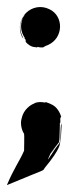

<svg xmlns="http://www.w3.org/2000/svg" viewBox="-20 -396 236 558"><path d="M48 -284C47 -287 41 -298 39 -311C36 -339 53 -355 52 -353C48 -347 45 -344 42 -335C41 -333 40 -328 40 -327C40 -328 42 -336 46 -342C38 -324 40 -303 52 -286C50 -286 51 -285 54 -281C57 -277 56 -279 53 -278C56 -277 55 -276 54 -276C55 -276 56 -275 56 -275H54C61 -266 72 -259 83 -259C85 -259 87 -258 87 -258C89 -258 88 -259 89 -260C101 -256 109 -259 108 -260C112 -262 115 -264 119 -265C165 -285 166 -349 124 -369C74 -394 19 -343 44 -289C45 -288 45 -287 48 -284ZM158 -39C158 -35 158 -33 157 -31C156 -27 156 6 155 14C154 16 153 18 153 19V20C134 42 106 94 127 50L144 30C137 37 130 45 125 51C138 35 151 18 151 18C153 12 153 11 154 -32V-39C155 -38 155 -38 155 -39C156 -40 155 -51 155 -53C155 -54 156 -52 157 -51C155 -56 156 -57 157 -54V-57C157 -56 157 -57 158 -56C156 -63 153 -70 148 -77C139 -90 128 -94 114 -99C111 -99 111 -98 110 -98C100 -100 92 -100 82 -97L79 -95C70 -92 48 -78 43 -52C39 -40 41 -21 50 -7C51 -7 50 41 50 42C37 72 20 94 0 142C122 91 102 103 110 92C158 34 154 21 155 16C157 11 157 5 159 -31C159 -31 159 -35 158 -39Z"/></svg>

Font: HIVNotRetro
Style: Regular
Weight: 400
Designer: Feorag
Foundry: Feorag
Version: Version 1.000;PS 001.000;hotconv 1.0.88;makeotf.lib2.5.64775